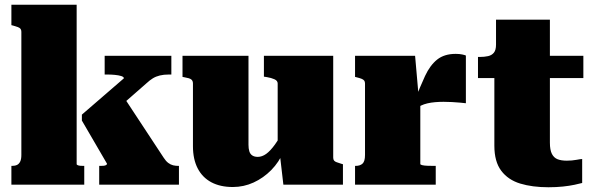

<svg xmlns="http://www.w3.org/2000/svg" viewBox="-20 -778 2499 809"><path d="M734 0H398V-79H402Q409 -79 416 -79.5Q423 -80 427 -82.5Q431 -85 431 -88L325 -270V-295L502 -448Q502 -454 491 -457.5Q480 -461 464 -462.5Q448 -464 433 -464H421V-543H702V-464H691Q670 -464 653.5 -460Q637 -456 624 -448Q611 -440 597 -427L427 -278L489 -388L670 -113Q679 -99 689 -91.5Q699 -84 709.5 -81.5Q720 -79 732 -79H734ZM303 -758V-86Q303 -84 307.5 -82Q312 -80 318.5 -79.5Q325 -79 331 -79H335V0H28V-79H30Q43 -79 51.5 -83Q60 -87 65 -97Q70 -107 70 -125V-644Q70 -652 66.5 -656.5Q63 -661 55 -664Q47 -667 36 -670L28 -672V-758Z M1027 -543V-168Q1027 -152 1030.5 -140.5Q1034 -129 1043 -123Q1052 -117 1066 -117Q1084 -117 1101.5 -129.5Q1119 -142 1138.5 -169Q1158 -196 1179 -238L1175 -140Q1156 -95 1123 -61.5Q1090 -28 1048.5 -9Q1007 10 961 10Q908 10 870.5 -10Q833 -30 813 -68.5Q793 -107 793 -162V-426Q793 -438 785.5 -443.5Q778 -449 759 -452L749 -454V-543ZM1384 -543V-114Q1384 -106 1387.5 -101.5Q1391 -97 1398.5 -94.5Q1406 -92 1418 -88L1425 -86V0H1174L1159 -129L1150 -134V-426Q1150 -438 1136.5 -444Q1123 -450 1105 -453L1092 -455V-543Z M1943 -544V-343Q1935 -344 1919 -345.5Q1903 -347 1884.5 -348Q1866 -349 1849 -349Q1831 -349 1813.5 -347.5Q1796 -346 1781 -342.5Q1766 -339 1753.5 -333Q1741 -327 1731 -317L1726 -350Q1750 -413 1771 -458Q1792 -503 1822 -527Q1852 -551 1900 -551Q1916 -551 1927.5 -548.5Q1939 -546 1943 -544ZM1476 0V-79H1478Q1497 -79 1507.5 -88.5Q1518 -98 1518 -125V-426Q1518 -434 1514.5 -438.5Q1511 -443 1503.5 -446Q1496 -449 1484 -452L1476 -454V-543H1729L1744 -372L1751 -374V-87Q1751 -84 1759.5 -82Q1768 -80 1782 -79.5Q1796 -79 1812 -79H1816V0Z M1994 -449V-538H2000Q2021 -538 2036.5 -541.5Q2052 -545 2061 -556Q2070 -567 2070 -590L2200 -543H2438V-449ZM2297 -177Q2297 -146 2305.5 -129.5Q2314 -113 2329.5 -107Q2345 -101 2368 -101Q2390 -101 2408.5 -104.5Q2427 -108 2433 -108V-7Q2422 -4 2401 0.5Q2380 5 2352 8Q2324 11 2291 11Q2223 11 2172 -4.5Q2121 -20 2092 -58.5Q2063 -97 2063 -164V-522L2070 -531V-695H2297Z"/></svg>

Font: Roboto Serif Black
Style: Regular
Weight: 900
Designer: Greg Gazdowicz
Foundry: Commercial Type
Version: Version 1.008